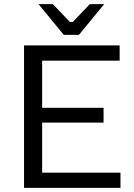

<svg xmlns="http://www.w3.org/2000/svg" viewBox="-20 -910 649 930"><path d="M96.4 0V-690H559.5V-616.2H184.1V-387.8H481.7V-316.2H184.1V-73.8H563.5V0ZM484.6 -890 362.3 -741.1H288.9L166.6 -890H236.1L318.4 -803.8H332.8L415.1 -890Z"/></svg>

Font: Mozilla Text ExtraLight
Style: Regular
Weight: 200
Designer: Studio DRAMA
Foundry: Studio DRAMA
Version: Version 1.000